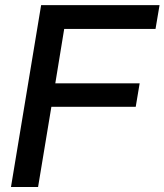

<svg xmlns="http://www.w3.org/2000/svg" viewBox="-20 -748 658 768"><path d="M23.9 0 144.5 -727.5H618.2L602.1 -632.3H236.8L201.2 -414.6H538.6L522.9 -320.8H185.5L132.3 0Z"/></svg>

Font: Inter Display Medium
Style: Italic
Weight: 500
Italic angle: -9.39999°
Designer: Rasmus Andersson
Foundry: rsms
Version: Version 4.000;git-a52131595